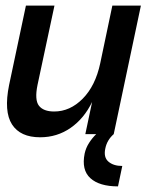

<svg xmlns="http://www.w3.org/2000/svg" viewBox="-20 -475 586 680"><path d="M397.9 185.1Q332 185.1 300 156Q268.1 127 279.8 68.8Q284.2 48.8 295.2 31.5Q306.2 14.2 320.8 0H282.2L306.2 -113.8Q277.8 -55.2 230 -22Q182.1 11.2 122.1 11.2Q51.8 11.2 22.5 -34.4Q-6.8 -80.1 12.2 -173.8L71.8 -455.1H172.9L112.8 -173.8Q102.1 -121.1 117.9 -100.6Q133.8 -80.1 171.9 -80.1Q228 -80.1 272.9 -125.5Q317.9 -170.9 335 -251L377.9 -455.1H479L382.8 0Q358.9 21 353 50.8Q346.2 82 364 97.4Q381.8 112.8 413.1 112.8Z"/></svg>

Font: Anonymous Pro
Style: Bold Italic
Weight: 700
Italic angle: -12°
Monospace: yes
Designer: Mark Simonson
Version: Version 1.003